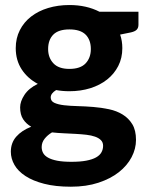

<svg xmlns="http://www.w3.org/2000/svg" viewBox="-20 -544 572 744"><path d="M249 -277Q291.5 -277 311.8 -298.5Q332 -320 332 -354Q332 -389.5 311.8 -409.8Q291.5 -430 249 -430Q206.5 -430 186.5 -409.8Q166.5 -389.5 166.5 -354Q166.5 -320.5 186.8 -298.8Q207 -277 249 -277ZM379.5 21Q379.5 7.5 371 -1Q362.5 -9.5 348.2 -14.5Q334 -19.5 314.5 -21.8Q295 -24 273 -25.2Q251 -26.5 227.5 -27.5Q204 -28.5 181.5 -31Q164 -20.5 152.8 -6.2Q141.5 8 141.5 26Q141.5 38.5 147.2 49Q153 59.5 166.5 67Q180 74.5 202 78.8Q224 83 257 83Q291 83 314.5 78.5Q338 74 352.5 65.8Q367 57.5 373.2 46Q379.5 34.5 379.5 21ZM516.5 -498.5V-448Q516.5 -436 509.8 -429Q503 -422 487.5 -418.5L445.5 -410Q454 -385.5 454 -357.5Q454 -319 438.2 -288.2Q422.5 -257.5 395 -235.8Q367.5 -214 330 -202.2Q292.5 -190.5 249 -190.5Q221.5 -190.5 197.5 -195Q176.5 -182 176.5 -166.5Q176.5 -152 190.8 -145.5Q205 -139 228.2 -136.2Q251.5 -133.5 281.2 -132.8Q311 -132 341.8 -129.5Q372.5 -127 402.2 -120.8Q432 -114.5 455.2 -100.2Q478.5 -86 492.8 -62.5Q507 -39 507 -2Q507 32.5 490 65Q473 97.5 440.8 123Q408.5 148.5 361.5 164Q314.5 179.5 254.5 179.5Q195 179.5 151.2 168.2Q107.5 157 78.8 138.2Q50 119.5 36 95Q22 70.5 22 44Q22 9.5 43 -14.5Q64 -38.5 101 -53Q81.5 -64 69.8 -81.8Q58 -99.5 58 -128Q58 -151 74.8 -176.5Q91.5 -202 126.5 -219Q87 -240 64 -275.2Q41 -310.5 41 -357.5Q41 -396 56.8 -427Q72.5 -458 100.5 -479.8Q128.5 -501.5 166.5 -513Q204.5 -524.5 249 -524.5Q315 -524.5 365.5 -498.5Z"/></svg>

Font: Lato 2
Style: Regular
Weight: 800
Designer: Lukasz Dziedzic with Adam Twardoch and Botio Nikoltchev
Foundry: tyPoland Lukasz Dziedzic
Version: Version 2.015; 2015-08-06; http://www.latofonts.com/